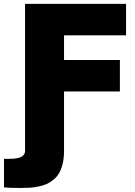

<svg xmlns="http://www.w3.org/2000/svg" viewBox="-43 -747 683 972"><path d="M83.8 17V-727.3H595.2V-568.2H281.2V-443.2H563.9V-284.1H281.2V17Q281.2 52.9 274.3 81.5Q267.4 110.1 256.2 129.4Q245 148.8 227.5 163Q209.9 177.2 192.1 185Q174.4 192.8 150.6 197.4Q126.8 202.1 107.2 203.3Q87.7 204.5 62.5 204.5Q-2.1 204.5 -22.7 201.7V56.8Q-14.9 57.9 1.4 57.2Q4.6 56.8 9.9 56.8Q83.8 56.8 83.8 17Z"/></svg>

Font: Karasuma Gothic
Style: Black
Weight: 900
Designer: Rasmus Andersson / Ryoko Nishizuka
Foundry: Genbu
Version: Version 1.00